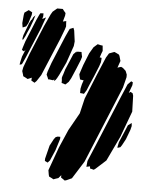

<svg xmlns="http://www.w3.org/2000/svg" viewBox="-51 -752 648 796"><g transform="rotate(5 272.5 -354.0)"><path d="M178 -582 113 -427 96 -401 88 -393 81 -397 74 -401 75 -413 68 -410 58 -406 51 -410 39 -416 38 -421 33 -437 36 -453 57 -510 107 -631 130 -681 137 -693 155 -708H169H178L185 -699L191 -692L190 -681L183 -656L191 -658L197 -659V-653L198 -637L194 -624ZM38 -691 53 -683 52 -672 41 -637 33 -623 26 -620 19 -617 18 -622 16 -635 19 -669 21 -679ZM95 -620 43 -495 33 -473 29 -465 20 -462 21 -471 27 -497 39 -526 33 -519 24 -524 27 -535 35 -560 72 -651 83 -675 87 -682 100 -683V-671L97 -659L112 -667L109 -659ZM50 -620 40 -598 34 -583 27 -570 24 -565 22 -571 25 -586 44 -636 52 -652H54L59 -663L68 -672L66 -667L61 -650L58 -642ZM239 -578 237 -559 212 -487 187 -434 182 -425 180 -421 174 -412 167 -407 169 -414 163 -410 149 -412H143L141 -418L135 -431L138 -444L151 -481L198 -594L209 -618L214 -628L219 -630L229 -634L233 -623ZM331 -440 315 -403 306 -381 296 -365 291 -366 280 -367V-373V-385L284 -403L290 -421H287L275 -423L272 -435L270 -444L273 -454L283 -484L303 -534L319 -561L335 -575L348 -572L356 -571L357 -560L358 -549L354 -539L348 -521H351L356 -520V-515L355 -502L349 -484ZM455 -405 323 -85 277 -12 255 -2 248 0 241 -5 232 -11V-16V-21L221 -8L209 -4L201 -1L194 -5L182 -11L180 -19L177 -37L212 -134L245 -210L286 -283L301 -346L342 -447L374 -523L385 -541L401 -547L407 -549L414 -546L426 -540L429 -535L435 -514L425 -485L430 -487L440 -490L448 -486L460 -475L466 -460V-449ZM256 -467 238 -425 229 -409 216 -397 200 -402V-413L199 -423L201 -431L203 -436L210 -459L238 -525L251 -538L250 -533L254 -537H271L272 -531L275 -517L271 -504ZM502 -309 462 -201 413 -98 371 -60 364 -55 353 -58 348 -59V-64L347 -70L346 -67L338 -66L333 -64V-70L335 -89L362 -153L450 -366L473 -420L487 -434L494 -430L493 -418L481 -385L488 -390L497 -385L500 -375ZM486 -193 472 -167 466 -158 454 -154V-159L458 -178L479 -227L489 -251L504 -262L505 -249L501 -233ZM199 -122 180 -78 171 -68 159 -74V-83L173 -139L188 -167L195 -176L203 -179H214V-170Z"/></g></svg>

Font: Rubik Marker Hatch
Style: Regular
Weight: 400
Designer: Hubert and Fischer, NaN
Foundry: Hubert & Fischer, NaN
Version: Version 2.200